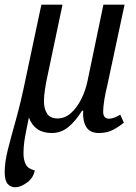

<svg xmlns="http://www.w3.org/2000/svg" viewBox="-27 -556 578 817"><path d="M39 241Q19 241 6 227Q-7 213 -7 176Q-7 134 6.5 80.5Q20 27 41 -47.5Q62 -122 83 -225L149 -536H239L173 -223Q169 -206 164.5 -176.5Q160 -147 160 -125Q160 -94 173 -73Q186 -52 218 -52Q249 -52 274.5 -74.5Q300 -97 318.5 -133.5Q337 -170 346 -214L413 -536H503L429 -190Q422 -163 417 -132Q412 -101 412 -81Q412 -51 437 -51Q449 -51 461 -56Q473 -61 485 -68L500 -34Q481 -18 455 -4Q429 10 394 10Q355 10 339.5 -16.5Q324 -43 327 -85H322Q295 -41 264 -15.5Q233 10 193 10Q120 10 96 -56Q86 -9 79.5 27Q73 63 73 98Q73 125 83 144Q93 163 121 169Q115 201 88.5 220.5Q62 240 39 241Z"/></svg>

Font: Noto Serif Condensed
Style: Italic
Weight: 400
Width: 3
Italic angle: -12°
Designer: Monotype Design Team
Foundry: Monotype Imaging Inc.
Version: Version 2.014; ttfautohint (v1.8.4.7-5d5b)